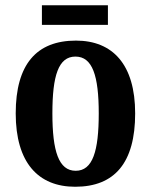

<svg xmlns="http://www.w3.org/2000/svg" viewBox="-20 -703 577 733"><path d="M140 -608H392V-683H140ZM267 10C418 10 496 -82 496 -270C496 -457 410 -548 270 -548C119 -548 40 -457 40 -270C40 -82 126 10 267 10ZM269 -51C204 -51 180 -126 180 -270C180 -414 203 -487 268 -487C333 -487 357 -414 357 -270C357 -126 334 -51 269 -51Z"/></svg>

Font: Noto Serif Devanagari Condensed
Style: Bold
Weight: 700
Width: 3
Designer: Universal Thirst, Indian Type Foundry and the Monotype Design Team
Foundry: Monotype Imaging Inc.
Version: Version 2.004